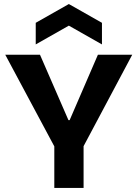

<svg xmlns="http://www.w3.org/2000/svg" viewBox="-20 -931 682 951"><path d="M249 0V-206L6 -660H178L319 -336H325L465 -660H635L394 -207V0ZM157 -711V-818L321 -911L485 -818V-711L321 -804Z"/></svg>

Font: Bricolage Grotesque 96pt ExtraBold
Style: Bold
Weight: 700
Version: Version 1.001;gftools[0.9.33.dev8+g029e19f]